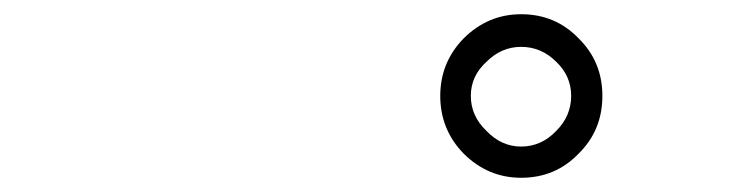

<svg xmlns="http://www.w3.org/2000/svg" viewBox="-20 -771 1040 270"><path d="M631.8 -716.8Q666 -751 712.9 -751Q761.2 -751 793.9 -716.8Q827.1 -684.1 827.1 -636.2Q827.1 -587.9 793.9 -555.2Q761.2 -521 712.9 -521Q666 -521 631.8 -555.2Q599.1 -588.9 599.1 -636.2Q599.1 -683.1 631.8 -716.8ZM664.1 -586.9Q685.1 -564.9 712.9 -564.9Q741.2 -564.9 762.2 -586.9Q783.2 -607.9 783.2 -636.2Q783.2 -664.1 762.2 -684.1Q741.2 -705.1 712.9 -705.1Q685.1 -705.1 664.1 -684.1Q642.1 -664.1 642.1 -636.2Q642.1 -607.9 664.1 -586.9Z"/></svg>

Font: Black Ops One [rus by aLiNcE]
Style: Regular
Weight: 400
Designer: James Grieshaber
Foundry: James Grieshaber
Version: Version 1.002;May 25, 2024;FontCreator 13.0.0.2680 64-bit